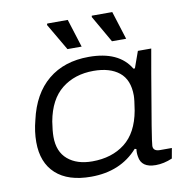

<svg xmlns="http://www.w3.org/2000/svg" viewBox="-82 -802 860 892"><g transform="rotate(-10 348.0 -356.0)"><path d="M481 -590.8 408.2 -717.8 409.2 -724.1H505.9L547.9 -590.8ZM271 -590.8 196.8 -717.8 199.2 -724.1H295.9L337.9 -590.8ZM276.9 12.2Q168.9 12.2 111.1 -40.5Q53.2 -93.3 53.2 -189.9Q53.2 -240.2 66.9 -292Q93.8 -412.6 169.7 -475.3Q245.6 -538.1 361.8 -538.1Q503.9 -538.1 557.1 -448.2H564L591.8 -525.9H654.8L634.8 -412.1Q581.1 -101.1 581.1 -79.1Q581.1 -54.2 612.8 -54.2H668.9L660.2 -5.9Q620.1 11.2 582 11.2Q514.2 11.2 506.8 -42Q503.4 -60.1 505.9 -78.1L498 -80.1Q416 12.2 276.9 12.2ZM294.9 -57.1Q387.2 -57.1 448.7 -105Q510.3 -152.8 528.8 -254.9Q537.1 -306.2 537.1 -325.2Q537.1 -399.4 493.2 -434.8Q449.2 -470.2 372.1 -470.2Q283.2 -470.2 222.4 -421.9Q161.6 -373.5 143.1 -272Q136.2 -228.5 136.2 -200.2Q136.2 -130.4 179.2 -93.8Q222.2 -57.1 294.9 -57.1Z"/></g></svg>

Font: Archivo Expanded Light
Style: Italic
Weight: 300
Width: 7
Italic angle: -10°
Designer: Hector Gatti
Foundry: Omnibus-Type
Version: Version 2.001